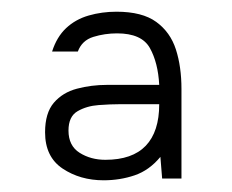

<svg xmlns="http://www.w3.org/2000/svg" viewBox="-20 -731 397 328"><path d="M157 -423Q117 -423 87 -443Q57 -463 57 -505Q57 -538 72 -555.5Q87 -573 111.5 -579.5Q136 -586 163 -586H252Q250 -624 236 -649Q222 -674 180 -674Q159 -674 139.5 -668Q120 -662 113 -643H69Q77 -668 93 -683Q109 -698 131.5 -704.5Q154 -711 179 -711Q223 -711 247 -693.5Q271 -676 280.5 -646.5Q290 -617 290 -579V-426H257L254 -463Q235 -440 210 -431.5Q185 -423 157 -423ZM160 -458Q206 -458 229 -482Q252 -506 252 -553H185Q169 -553 148.5 -551.5Q128 -550 112.5 -541Q97 -532 97 -508Q97 -482 116 -470Q135 -458 160 -458Z"/></svg>

Font: Onest ExtraLight
Style: Regular
Weight: 250
Designer: Dmitri Voloshin, Andrey Kudryavtsev
Foundry: Dmitri Voloshin, Andrey Kudryavtsev
Version: Version 1.000;gftools[0.9.33]